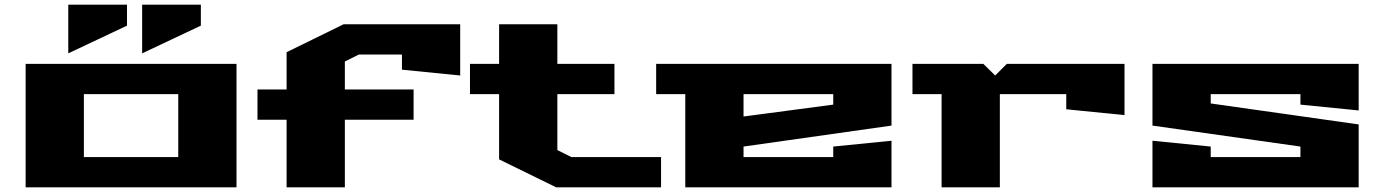

<svg xmlns="http://www.w3.org/2000/svg" viewBox="-20 -804 5941 824"><path d="M90 0V-530H995V0ZM273 -575V-784H525V-694ZM340 -130H745V-400H340ZM590 -575V-784H842V-694Z M1085 -290V-420H1210V-580L1455 -700H1955V-480L1705 -505V-570H1520L1460 -540V-420H1755V-290H1460V0H1210V-290Z M1997 -400V-530H2122V-700H2372V-530H2617V-400H2372V-160L2432 -130H2817V0H2367L2122 -120V-400Z M2796 -400V-530H3806V-265L3171 -175V-130H3556V-175L3806 -200V0H2921V-400ZM3171 -304 3556 -355V-400H3171Z M3896 -400V-530H4200L4251 -480L4301 -530H4806V-310L4556 -335V-400H4271V0H4021V-400Z M4926 0V-200L5176 -175V-130H5561V-175L4926 -265V-530H5811V-330L5561 -355V-400H5176V-360L5811 -270V0Z"/></svg>

Font: Stalin One
Style: Regular
Weight: 400
Designer: Jovanny Lemonad
Foundry: Alexey Maslov, Jovanny Lemonad
Version: Version 3.002; ttfautohint (v0.91) -l 8 -r 50 -G 200 -x 0 -w